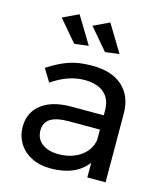

<svg xmlns="http://www.w3.org/2000/svg" viewBox="-113 -845 807 935"><g transform="rotate(15 290.5 -377.0)"><path d="M414 0V-74Q355 4 229 4Q174 4 132.5 -17Q91 -38 68.5 -75Q46 -112 46 -158Q46 -229 98.5 -270.5Q151 -312 245 -313H413V-338Q413 -394 378.5 -424.5Q344 -455 278 -455Q198 -455 115 -398L76 -462Q133 -499 181.5 -515.5Q230 -532 297 -532Q396 -532 450 -483.5Q504 -435 505 -348L506 0ZM413 -188V-241H258Q195 -241 164.5 -222Q134 -203 134 -162Q134 -121 165 -97Q196 -73 248 -73Q313 -73 358.5 -104.5Q404 -136 413 -188ZM172 -758 255 -621 184 -612 92 -720ZM327 -758 410 -621 339 -612 247 -720Z"/></g></svg>

Font: Montserrat arm2
Style: Regular
Weight: 400
Designer: Julieta Ulanovsky
Foundry: Julieta Ulanovsky
Version: Version 6.000